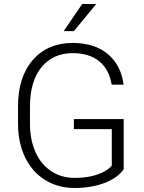

<svg xmlns="http://www.w3.org/2000/svg" viewBox="-20 -937 724 967"><path d="M70.8 0ZM603 -84.5Q571.8 -40 505.1 -15.1Q438.5 9.8 356 9.8Q272.5 9.8 207.5 -30.3Q142.6 -70.3 106.9 -143.6Q71.3 -216.8 70.8 -311.5V-401.4Q70.8 -549.3 145.5 -635Q220.2 -720.7 346.2 -720.7Q456.1 -720.7 522.9 -664.8Q589.8 -608.9 602.5 -510.7H542.5Q529.3 -588.9 478.8 -629.2Q428.2 -669.4 346.7 -669.4Q247.1 -669.4 189 -598.6Q130.9 -527.8 130.9 -398.9V-314.9Q130.9 -233.9 158.4 -171.6Q186 -109.4 237.5 -75.2Q289.1 -41 356 -41Q433.6 -41 489.3 -65.4Q525.4 -81.5 543 -103V-286.6H352.1V-337.4H603ZM394 -917H464.8L352.1 -780.3H300.8Z"/></svg>

Font: Roboto Light
Style: Regular
Weight: 300
Designer: Google
Version: Version 2.134; 2016; ttfautohint (v1.6)